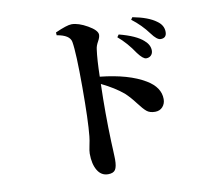

<svg xmlns="http://www.w3.org/2000/svg" viewBox="-89 -893 1177 1048"><g transform="rotate(-10 500.0 -368.5)"><path d="M606.4 -675.8 616.2 -689.5Q710.9 -665 750 -628.9Q779.3 -603.5 779.3 -572.3Q779.3 -555.7 769 -545.4Q758.8 -535.2 742.2 -535.2Q724.6 -535.2 696.3 -573.2Q656.2 -633.8 606.4 -675.8ZM282.2 -744.1 281.2 -759.8Q346.7 -789.1 372.1 -789.1Q410.2 -789.1 460.4 -760.3Q510.7 -731.4 510.7 -707Q510.7 -692.4 498.5 -670.9Q486.3 -649.4 484.4 -630.9Q476.6 -576.2 474.6 -480.5Q632.8 -463.9 723.6 -409.2Q796.9 -365.2 796.9 -299.8Q796.9 -274.4 781.2 -256.8Q765.6 -239.3 739.3 -239.3Q710 -239.3 692.9 -253.4Q675.8 -267.6 648.9 -303.2Q622.1 -338.9 593.8 -365.2Q545.9 -405.3 473.6 -440.4Q468.8 -279.3 474.6 -120.1Q475.6 -100.6 476.6 -76.7Q477.5 -52.7 478 -40Q478.5 -27.3 478.5 -21.5Q478.5 18.6 467.8 35.2Q457 51.8 427.7 51.8Q389.6 51.8 368.7 16.6Q347.7 -18.6 347.7 -76.2Q347.7 -90.8 354 -120.1Q360.4 -149.4 362.3 -169.9Q371.1 -254.9 371.1 -439.5Q371.1 -631.8 360.4 -693.4Q353.5 -732.4 282.2 -744.1ZM697.3 -756.8 706.1 -769.5Q793 -752.9 835.9 -720.7Q871.1 -696.3 871.1 -659.2Q871.1 -625 837.9 -625Q817.4 -625 788.1 -665Q750 -716.8 697.3 -756.8Z"/></g></svg>

Font: GenYoMin TW TTF Bold
Style: Regular
Weight: 700
Version: Version 1.300